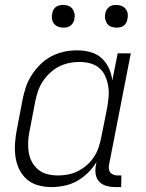

<svg xmlns="http://www.w3.org/2000/svg" viewBox="-20 -746 590 778"><path d="M188 12Q160 12 133.5 4.5Q107 -3 88 -20Q69 -37 57.5 -61Q46 -85 42.5 -112Q39 -139 41 -167.5Q43 -196 49 -225L72 -345Q77 -370 85.5 -395Q94 -420 109.5 -443.5Q125 -467 145 -486.5Q165 -506 189.5 -518.5Q214 -531 240 -536.5Q266 -542 292 -542Q320 -542 346 -535Q372 -528 391 -511Q410 -494 421 -470Q432 -446 435 -420L457 -530H510L422 -79Q420 -70 421 -61.5Q422 -53 427 -47Q432 -41 440 -38Q448 -35 457 -35H472L471 12H447Q428 12 410.5 7Q393 2 381.5 -10.5Q370 -23 367.5 -41.5Q365 -60 369 -79L371 -90Q357 -66 336.5 -46Q316 -26 292 -12.5Q268 1 241 6.5Q214 12 188 12ZM216 -35Q236 -35 256 -39Q276 -43 295.5 -52.5Q315 -62 332 -77Q349 -92 361 -110.5Q373 -129 379.5 -148.5Q386 -168 390 -188L414 -308Q418 -331 420 -353.5Q422 -376 418.5 -397Q415 -418 406.5 -437.5Q398 -457 382 -470.5Q366 -484 345 -489.5Q324 -495 301 -495Q281 -495 259.5 -490.5Q238 -486 218.5 -476Q199 -466 182 -450Q165 -434 153 -415.5Q141 -397 134 -376.5Q127 -356 123 -336L100 -216Q95 -193 94 -171Q93 -149 96.5 -128Q100 -107 110 -89Q120 -71 136 -58Q152 -45 173 -40Q194 -35 216 -35ZM452 -634Q440 -634 430 -638Q420 -642 414 -650.5Q408 -659 406 -670Q404 -681 407 -693Q408 -700 412.5 -707Q417 -714 423 -718.5Q429 -723 436.5 -724.5Q444 -726 452 -726Q463 -726 473 -722Q483 -718 489.5 -709.5Q496 -701 497.5 -690Q499 -679 496 -667Q495 -660 491 -653Q487 -646 480.5 -641.5Q474 -637 466.5 -635.5Q459 -634 452 -634ZM236 -634Q225 -634 215 -638Q205 -642 198.5 -650.5Q192 -659 190.5 -670Q189 -681 192 -693Q193 -700 197 -707Q201 -714 207.5 -718.5Q214 -723 221.5 -724.5Q229 -726 236 -726Q248 -726 258 -722Q268 -718 274 -709.5Q280 -701 282 -690Q284 -679 281 -667Q280 -660 275.5 -653Q271 -646 265 -641.5Q259 -637 251.5 -635.5Q244 -634 236 -634Z"/></svg>

Font: Lode Dark Term
Style: Italic
Weight: 400
Italic angle: -11°
Monospace: yes
Designer: Belleve Invis
Foundry: Belleve Invis
Version: Version 29.2.0